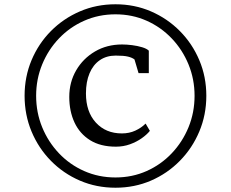

<svg xmlns="http://www.w3.org/2000/svg" viewBox="-20 -938 1080 898"><path d="M95 -490Q95 -579 127.5 -656.5Q160 -734 218.2 -792.8Q276.5 -851.5 353.8 -884.8Q431 -918 520 -918Q609 -918 686 -884.8Q763 -851.5 821.2 -792.8Q879.5 -734 912.2 -656.5Q945 -579 945 -490Q945 -401 912.2 -323Q879.5 -245 821.2 -185.8Q763 -126.5 686 -93.2Q609 -60 520 -60Q431 -60 353.8 -93.2Q276.5 -126.5 218.2 -185.8Q160 -245 127.5 -323Q95 -401 95 -490ZM149 -490Q149 -412 177.2 -343Q205.5 -274 255.8 -221Q306 -168 373.8 -138Q441.5 -108 520 -108Q598.5 -108 665.8 -138Q733 -168 783.2 -221Q833.5 -274 861.8 -343Q890 -412 890 -490Q890 -567.5 861.8 -636.5Q833.5 -705.5 783.2 -758.2Q733 -811 665.8 -841Q598.5 -871 520 -871Q441.5 -871 373.8 -841Q306 -811 255.8 -758.2Q205.5 -705.5 177.2 -636.5Q149 -567.5 149 -490ZM522 -252Q450 -252 401.5 -282.2Q353 -312.5 328.5 -365Q304 -417.5 304 -485Q304 -553.5 336.2 -609Q368.5 -664.5 424.2 -697.2Q480 -730 551 -730Q572.5 -730 598 -726.8Q623.5 -723.5 645 -717Q666.5 -710.5 676 -701V-596H628L609 -660Q598 -668.5 578.8 -673.2Q559.5 -678 521 -678Q478 -678 446.8 -656.5Q415.5 -635 398.8 -595.2Q382 -555.5 382 -501Q382 -415.5 428.2 -364.8Q474.5 -314 550 -314Q584.5 -314 612.8 -327Q641 -340 661 -360L681 -326Q667 -308.5 643 -291.5Q619 -274.5 588 -263.2Q557 -252 522 -252Z"/></svg>

Font: Merriweather Light
Style: Regular
Weight: 300
Designer: Eben Sorkin
Foundry: Eben Sorkin
Version: Version 2.100